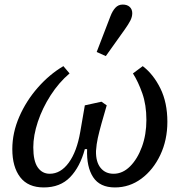

<svg xmlns="http://www.w3.org/2000/svg" viewBox="-20 -810 786 842"><path d="M172 12Q103 12 68.5 -33Q34 -78 34 -156Q34 -228 64.5 -298Q95 -368 146 -426Q197 -484 258 -520L285 -488Q238 -448 202 -392Q166 -336 146 -276Q126 -216 126 -164Q126 -104 145.5 -76Q165 -48 198 -48Q246 -48 281.5 -96.5Q317 -145 332 -232L352 -348L425 -364L448 -348L425 -268Q415 -232 409 -205Q403 -178 401 -148Q400 -100 421 -74Q442 -48 478 -48Q518 -48 550.5 -80.5Q583 -113 602.5 -166.5Q622 -220 622 -284Q622 -350 604 -401Q586 -452 563 -488L606 -520Q653 -484 683.5 -422Q714 -360 714 -276Q714 -196 683 -130.5Q652 -65 600 -26.5Q548 12 484 12Q418 12 388.5 -33Q359 -78 362 -156H352Q331 -78 287.5 -33Q244 12 172 12ZM404 -582Q419 -621 434 -660Q449 -699 464 -738Q473 -762 486 -776Q499 -790 518 -790Q538 -790 549 -779.5Q560 -769 560 -752Q560 -736 551.5 -719.5Q543 -703 528 -682Q507 -653 486 -623Q465 -593 444 -564Z"/></svg>

Font: Source Serif 4 Caption
Style: Italic
Weight: 400
Italic angle: -12°
Designer: Frank Grießhammer
Foundry: Adobe Systems Incorporated
Version: Version 4.004;hotconv 1.0.117;makeotfexe 2.5.65602